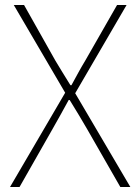

<svg xmlns="http://www.w3.org/2000/svg" viewBox="-20 -746 559 766"><path d="M20 0H58L190 -232C210 -267 230 -303 254 -347H258C285 -303 307 -267 327 -232L460 0H500L280 -374L485 -726H447L320 -504C300 -471 287 -446 265 -406H261C236 -446 221 -471 201 -504L76 -726H35L240 -376Z"/></svg>

Font: Source Han Sans JP ExtraLight
Style: Regular
Weight: 250
Designer: Ryoko NISHIZUKA 西塚涼子 (kana, bopomofo & ideographs); Paul D. Hunt (Latin, Greek & Cyrillic); Sandoll Communications 산돌커뮤니
Foundry: Adobe
Version: Version 2.001;hotconv 1.0.107;makeotfexe 2.5.65593